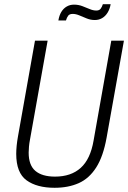

<svg xmlns="http://www.w3.org/2000/svg" viewBox="-20 -879 608 911"><path d="M239 12Q155 12 106 -23.5Q57 -59 57 -149Q57 -166 59 -187Q61 -208 65 -230L146 -686H206L122 -215Q119 -200 117.5 -183.5Q116 -167 116 -155Q116 -95 148 -68Q180 -41 241 -41Q317 -41 363 -82.5Q409 -124 424 -212L508 -686H568L486 -227Q470 -137 436.5 -84.5Q403 -32 353.5 -10Q304 12 239 12ZM257 -782Q261 -806 271 -822.5Q281 -839 296.5 -848Q312 -857 331 -857Q352 -857 370.5 -850Q389 -843 405.5 -836Q422 -829 437 -829Q451 -829 457.5 -837.5Q464 -846 468 -859H505Q501 -836 490.5 -819Q480 -802 464.5 -793Q449 -784 430 -784Q410 -784 391.5 -791.5Q373 -799 356.5 -806Q340 -813 325 -813Q310 -813 303.5 -804.5Q297 -796 293 -782Z"/></svg>

Font: Archivo Condensed ExtraLight
Style: Italic
Weight: 250
Width: 3
Italic angle: -10°
Designer: Hector Gatti
Foundry: Omnibus-Type
Version: Version 2.001